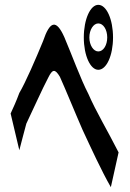

<svg xmlns="http://www.w3.org/2000/svg" viewBox="-20 -764 540 795"><path d="M24 -294 60 -142C68 -172 79 -216 89 -252C115 -306 156 -398 180 -443C197 -477 207 -481 228 -446C252 -393 290 -299 322 -226C356 -153 401 -55 439 11L471 -133C426 -222 377 -303 346 -375C314 -436 276 -541 246 -611C213 -684 187 -679 158 -593C128 -520 86 -423 60 -379C47 -344 36 -320 24 -294ZM327 -609C327 -534 354 -475 387 -475C421 -475 448 -534 448 -609C448 -684 421 -744 387 -744C354 -744 327 -684 327 -609ZM350 -609C350 -641 367 -667 387 -667C408 -667 424 -641 424 -609C424 -577 408 -551 387 -551C367 -551 350 -577 350 -609Z"/></svg>

Font: 寒蝉无机体 CompactMedium
Style: Regular
Weight: 500
Width: 3
Designer: ChillTanhei {Warren2060}; 
Source Han Sans {Ryoko NISHIZUKA 西塚涼子 (kana, bopomofo & ideographs); Paul D. Hunt (Latin, Gre
Foundry: ChillType&Adobe
Version: Version 1.000;Glyphs 3.1.1 (3135)